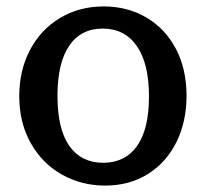

<svg xmlns="http://www.w3.org/2000/svg" viewBox="-20 -575 640 598"><path d="M40 -275.5Q40 -356 73.5 -419.5Q107 -483 167 -519Q227 -555 303 -555Q377 -555 435.8 -520.5Q494.5 -486 527.8 -423Q561 -360 561 -277Q561 -196.5 529.8 -133Q498.5 -69.5 441 -33.2Q383.5 3 307.5 3Q233.5 3 172.5 -31.5Q111.5 -66 75.8 -129.2Q40 -192.5 40 -275.5ZM444 -274.5Q444 -377.5 406 -431.8Q368 -486 300 -486Q232 -486 195.5 -432.5Q159 -379 159 -276.5Q159 -173 196 -120.5Q233 -68 301.5 -68Q369.5 -68 406.8 -120.2Q444 -172.5 444 -274.5Z"/></svg>

Font: JuliaMono
Style: Bold
Weight: 700
Monospace: yes
Designer: cormullion
Foundry: corm
Version: Version 0.055; ttfautohint (v1.8.4)